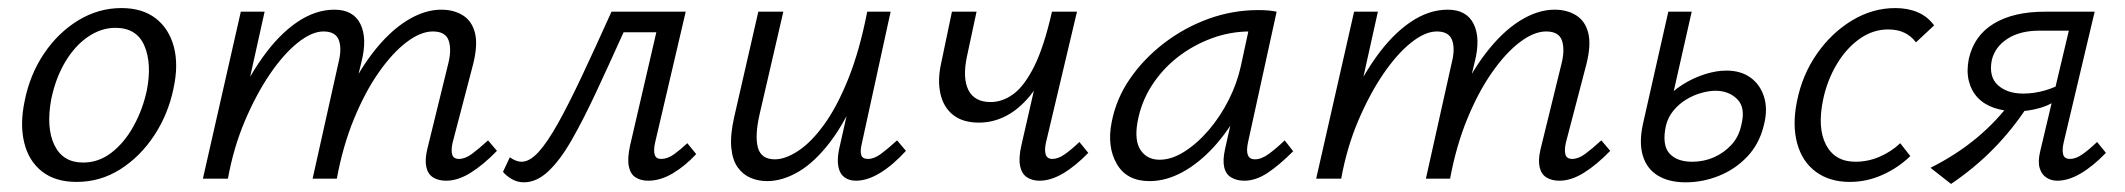

<svg xmlns="http://www.w3.org/2000/svg" viewBox="-20 -443 5269 476"><path d="M170 8Q117 8 84 -18Q51 -44 40 -89.5Q29 -135 41 -192Q54 -258 89 -310Q124 -362 174 -392.5Q224 -423 281 -423Q333 -423 366 -397.5Q399 -372 411 -327Q423 -282 410 -223Q397 -160 362.5 -107.5Q328 -55 278.5 -23.5Q229 8 170 8ZM186 -40Q225 -40 257 -65Q289 -90 311.5 -131Q334 -172 344 -219Q357 -285 338 -329.5Q319 -374 266 -374Q231 -374 198.5 -352Q166 -330 142 -290Q118 -250 107 -197Q94 -126 115 -83Q136 -40 186 -40Z M1086 5Q1067 5 1054 -3Q1041 -11 1037 -28.5Q1033 -46 1039 -72L1091 -284Q1100 -319 1092.5 -342Q1085 -365 1053 -365Q1023 -365 988 -338.5Q953 -312 919 -263.5Q885 -215 857.5 -148Q830 -81 815 0H771Q794 -101 828 -179Q862 -257 903 -310.5Q944 -364 988 -391.5Q1032 -419 1074 -419Q1105 -419 1127.5 -405Q1150 -391 1157.5 -361.5Q1165 -332 1153 -284L1102 -89Q1098 -71 1101 -60Q1104 -49 1118 -49Q1133 -49 1150 -61.5Q1167 -74 1190 -95L1212 -69Q1178 -34 1146.5 -14.5Q1115 5 1086 5ZM483 0 577 -414H636L544 0ZM505 0Q525 -90 557.5 -166.5Q590 -243 630.5 -300Q671 -357 716.5 -388Q762 -419 809 -419Q856 -419 873.5 -383.5Q891 -348 876 -289L806 0H755L819 -287Q828 -322 820 -343.5Q812 -365 782 -365Q753 -365 718 -337Q683 -309 649 -259Q615 -209 587 -143Q559 -77 545 0Z M1279 9Q1262 9 1248 0.5Q1234 -8 1227 -17L1244 -53Q1251 -48 1258.5 -45Q1266 -42 1273 -42Q1293 -42 1315 -66Q1337 -90 1363.5 -137.5Q1390 -185 1422.5 -254Q1455 -323 1496 -414H1645L1634 -363H1526Q1489 -281 1457 -212.5Q1425 -144 1396.5 -94.5Q1368 -45 1339 -18Q1310 9 1279 9ZM1587 5Q1569 5 1556 -3Q1543 -11 1539 -30.5Q1535 -50 1542 -82L1619 -414H1680L1604 -89Q1600 -71 1603 -60Q1606 -49 1619 -49Q1635 -49 1651 -60.5Q1667 -72 1684 -88L1706 -61Q1678 -31 1647.5 -13Q1617 5 1587 5Z M1882 6Q1860 6 1841 -2Q1822 -10 1809 -28Q1796 -46 1793 -76.5Q1790 -107 1800 -152L1860 -414H1922L1863 -159Q1851 -106 1859 -77Q1867 -48 1901 -48Q1927 -48 1959 -69Q1991 -90 2023 -134Q2055 -178 2083 -247.5Q2111 -317 2130 -414H2167Q2143 -302 2110 -222Q2077 -142 2038.5 -91.5Q2000 -41 1960 -17.5Q1920 6 1882 6ZM2102 5Q2085 5 2073.5 -3.5Q2062 -12 2058.5 -29.5Q2055 -47 2060 -72L2137 -414H2188L2117 -89Q2112 -69 2115 -59Q2118 -49 2132 -49Q2147 -49 2164 -61.5Q2181 -74 2204 -95L2226 -69Q2193 -33 2161.5 -14Q2130 5 2102 5Z M2407 -139Q2367 -139 2343 -158Q2319 -177 2311.5 -210.5Q2304 -244 2313 -285L2340 -414H2401L2377 -302Q2366 -249 2381 -219.5Q2396 -190 2436 -190Q2465 -190 2492 -209.5Q2519 -229 2543.5 -277.5Q2568 -326 2588 -414H2620Q2605 -343 2583 -291Q2561 -239 2533.5 -205.5Q2506 -172 2474 -155.5Q2442 -139 2407 -139ZM2557 5Q2539 5 2526 -3.5Q2513 -12 2509 -31.5Q2505 -51 2512 -82L2588 -414H2650L2573 -89Q2569 -71 2572.5 -60Q2576 -49 2589 -49Q2603 -49 2619 -60Q2635 -71 2656 -91L2678 -64Q2646 -31 2615.5 -13Q2585 5 2557 5Z M2830 6Q2773 6 2748.5 -37Q2724 -80 2736 -140Q2747 -198 2781.5 -248Q2816 -298 2866.5 -336.5Q2917 -375 2976.5 -396.5Q3036 -418 3099 -418Q3114 -418 3125 -417Q3136 -416 3145 -414L3074 -90Q3065 -48 3091 -48Q3107 -48 3125 -61Q3143 -74 3165 -95L3186 -68Q3151 -33 3122 -14Q3093 5 3065 5Q3046 5 3032.5 -3Q3019 -11 3015 -28.5Q3011 -46 3017 -73L3055 -243L3092 -277Q3080 -221 3053 -170Q3026 -119 2989.5 -79Q2953 -39 2912 -16.5Q2871 6 2830 6ZM2855 -47Q2885 -47 2917 -67.5Q2949 -88 2977.5 -121.5Q3006 -155 3026.5 -196Q3047 -237 3056 -278L3080 -389L3113 -362Q3106 -364 3097 -364.5Q3088 -365 3079 -365Q3030 -365 2984 -348Q2938 -331 2900 -301.5Q2862 -272 2835.5 -231Q2809 -190 2800 -140Q2792 -94 2808 -70.5Q2824 -47 2855 -47Z M3846 5Q3827 5 3814 -3Q3801 -11 3797 -28.5Q3793 -46 3799 -72L3851 -284Q3860 -319 3852.5 -342Q3845 -365 3813 -365Q3783 -365 3748 -338.5Q3713 -312 3679 -263.5Q3645 -215 3617.5 -148Q3590 -81 3575 0H3531Q3554 -101 3588 -179Q3622 -257 3663 -310.5Q3704 -364 3748 -391.5Q3792 -419 3834 -419Q3865 -419 3887.5 -405Q3910 -391 3917.5 -361.5Q3925 -332 3913 -284L3862 -89Q3858 -71 3861 -60Q3864 -49 3878 -49Q3893 -49 3910 -61.5Q3927 -74 3950 -95L3972 -69Q3938 -34 3906.5 -14.5Q3875 5 3846 5ZM3243 0 3337 -414H3396L3304 0ZM3265 0Q3285 -90 3317.5 -166.5Q3350 -243 3390.5 -300Q3431 -357 3476.5 -388Q3522 -419 3569 -419Q3616 -419 3633.5 -383.5Q3651 -348 3636 -289L3566 0H3515L3579 -287Q3588 -322 3580 -343.5Q3572 -365 3542 -365Q3513 -365 3478 -337Q3443 -309 3409 -259Q3375 -209 3347 -143Q3319 -77 3305 0Z M4159 9Q4118 9 4090.5 -7.5Q4063 -24 4053 -56.5Q4043 -89 4053 -135L4116 -414H4174L4110 -131Q4100 -84 4118.5 -63Q4137 -42 4175 -42Q4204 -42 4229 -53Q4254 -64 4272.5 -84Q4291 -104 4297 -133Q4308 -176 4287 -197Q4266 -218 4233 -218Q4217 -218 4197.5 -212.5Q4178 -207 4160 -196Q4142 -185 4128.5 -168.5Q4115 -152 4110 -131H4072Q4082 -165 4103 -190.5Q4124 -216 4151 -233Q4178 -250 4206.5 -259Q4235 -268 4260 -268Q4296 -268 4320 -250.5Q4344 -233 4353.5 -202.5Q4363 -172 4353 -133Q4342 -87 4312.5 -55.5Q4283 -24 4242.5 -7.5Q4202 9 4159 9Z M4566 8Q4516 8 4482 -17Q4448 -42 4435.5 -87.5Q4423 -133 4435 -192Q4448 -257 4484 -309Q4520 -361 4571 -392Q4622 -423 4679 -423Q4710 -423 4734.5 -412.5Q4759 -402 4775 -380L4730 -338Q4718 -354 4701 -362Q4684 -370 4661 -370Q4623 -370 4590 -346.5Q4557 -323 4533.5 -283.5Q4510 -244 4500 -197Q4485 -126 4507 -84Q4529 -42 4580 -42Q4611 -42 4640 -54.5Q4669 -67 4691 -88L4716 -56Q4686 -27 4647 -9.5Q4608 8 4566 8Z M5080 5Q5065 5 5053 -3Q5041 -11 5036.5 -27Q5032 -43 5038 -68L5109 -367H5036Q4988 -367 4957 -347Q4926 -327 4918 -294Q4910 -253 4933 -232Q4956 -211 4996 -211Q5023 -211 5050.5 -219Q5078 -227 5102 -242L5094 -205Q5067 -184 5038 -175.5Q5009 -167 4980 -167Q4949 -167 4924 -175.5Q4899 -184 4883 -201Q4867 -218 4861 -242.5Q4855 -267 4861 -297Q4874 -355 4923 -384.5Q4972 -414 5049 -414H5173L5096 -89Q5092 -71 5095 -60Q5098 -49 5112 -49Q5126 -49 5142 -60Q5158 -71 5179 -91L5201 -64Q5169 -31 5138.5 -13Q5108 5 5080 5ZM4817 13 4766 -27Q4830 -59 4880.5 -101Q4931 -143 4969 -195L5005 -177Q4969 -122 4922.5 -74.5Q4876 -27 4817 13Z"/></svg>

Font: Ysabeau Office
Style: Italic
Weight: 400
Italic angle: -12°
Designer: Christian Thalmann (Catharsis Fonts)
Version: Version 2.001;gftools[0.9.30]; featfreeze: tnum,lnum,ss02